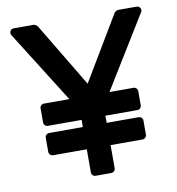

<svg xmlns="http://www.w3.org/2000/svg" viewBox="-79 -771 776 842"><g transform="rotate(-10 309.0 -349.5)"><path d="M22.9 -670.9Q17.1 -680.7 22 -689.9Q26.9 -699.2 38.1 -699.2H127Q130.4 -699.2 135.5 -696Q140.6 -692.9 143.1 -689.9L314.9 -403.8L485.8 -689.9Q488.3 -692.9 493.4 -696Q498.5 -699.2 502 -699.2H584Q595.2 -699.2 600.6 -690.4Q606 -681.6 600.1 -671.9L402.8 -351.1H509.8Q517.1 -351.1 522.5 -345.7Q527.8 -340.3 527.8 -333V-270Q527.8 -262.7 522.5 -257.3Q517.1 -252 509.8 -252H367.2V-220.2H509.8Q517.1 -220.2 522.5 -214.8Q527.8 -209.5 527.8 -202.1V-139.2Q527.8 -132.3 522.5 -126.7Q517.1 -121.1 509.8 -121.1H367.2V-18.1Q367.2 -10.7 361.8 -5.4Q356.4 0 349.1 0H278.8Q271.5 0 266.4 -5.4Q261.2 -10.7 261.2 -18.1V-121.1H110.8Q103.5 -121.1 98.1 -126.7Q92.8 -132.3 92.8 -139.2V-202.1Q92.8 -209.5 98.1 -214.8Q103.5 -220.2 110.8 -220.2H261.2V-252H110.8Q103.5 -252 98.1 -257.3Q92.8 -262.7 92.8 -270V-333Q92.8 -340.3 98.1 -345.7Q103.5 -351.1 110.8 -351.1H224.1Z"/></g></svg>

Font: Fragment Mono
Style: Bold
Weight: 700
Designer: Wei Huang based on Nimbus Sans by URW Studio, based on Helvetica by Max Miedinger.
Foundry: Wei Huang
Version: Version 1.011